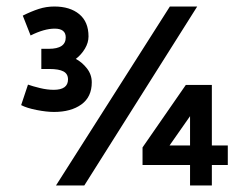

<svg xmlns="http://www.w3.org/2000/svg" viewBox="-20 -570 760 590"><path d="M132 -358Q161 -358 175 -350.5Q189 -343 189 -326Q189 -294 145 -294Q125 -294 102.5 -299.5Q80 -305 66 -310L45 -247Q62 -238 92.5 -232Q123 -226 146 -226Q198 -226 230 -249Q262 -272 262 -317Q262 -341 247 -360Q232 -379 213 -389Q230 -402 241 -420.5Q252 -439 252 -458Q252 -503 223.5 -526.5Q195 -550 147 -550Q122 -550 99 -542.5Q76 -535 50 -522L74 -461Q116 -482 148 -482Q182 -482 182 -455Q182 -420 130 -420H107V-358ZM239 0 586 -550H502L152 0ZM418 -117V-63H564V0H631V-63H680V-123H631V-309H551ZM564 -213V-123H501Z"/></svg>

Font: Cambay Devanagari
Style: Regular
Weight: 700
Designer: Pooja Saxena
Foundry: Pooja Saxena
Version: Version 1.095;PS 001.095;hotconv 1.0.70;makeotf.lib2.5.58329